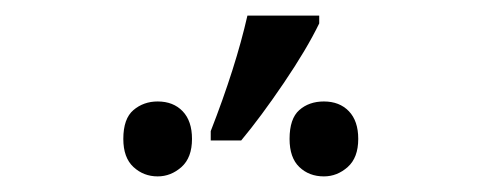

<svg xmlns="http://www.w3.org/2000/svg" viewBox="-20 -858 617 246"><path d="M250 -690Q282 -772 297 -838H389V-828Q373 -795 343.5 -751.5Q314 -708 289 -678H250ZM138 -680Q138 -706 151 -717Q164 -728 182 -728Q202 -728 214 -715.5Q226 -703 226 -680Q226 -656 212.5 -644Q199 -632 182 -632Q164 -632 151 -644Q138 -656 138 -680ZM351 -680Q351 -706 363.5 -717Q376 -728 395 -728Q415 -728 427 -715.5Q439 -703 439 -680Q439 -656 425.5 -644Q412 -632 395 -632Q376 -632 363.5 -644Q351 -656 351 -680Z"/></svg>

Font: Stephens Clock
Style: Regular
Weight: 400
Designer: Peter Wiegel (catfonts.de) with slight modifications by DT1.org
Version: Version 0.9.1